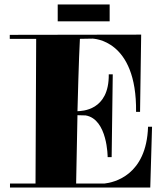

<svg xmlns="http://www.w3.org/2000/svg" viewBox="-20 -844 755 865"><path d="M24 -669H143L140 -17H25V1H657L665 -273H647C640 -54 494 -22 450 -17H323L329 -325L366 -324C465 -307 465 -136 465 -136H483L488 -509H470H488H470C472 -344 347 -344 329 -343C335 -575 339 -653 340 -669C359 -669 379 -670 398 -670C398 -669 597 -669 593 -340H611L616 -688L24 -687ZM240 -748H474V-824H240Z"/></svg>

Font: Purple Purse
Style: Regular
Weight: 400
Designer: Astigmatic (AOETI)
Foundry: Astigmatic (AOETI)
Version: Version 1.000